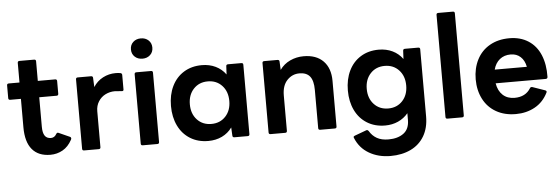

<svg xmlns="http://www.w3.org/2000/svg" viewBox="-57 -941 3959 1357"><g transform="rotate(-5 1922.5 -263.0)"><path d="M96 -200V-402H20Q7 -402 7 -415V-505Q7 -518 20 -518H96V-657Q96 -670 109 -670H213Q226 -670 226 -657V-518H349Q362 -518 362 -505V-415Q362 -402 349 -402H226V-192Q226 -150 240 -129Q254 -108 284 -108Q309 -108 323 -133Q330 -145 341 -139L419 -104Q426 -101 426 -93Q426 -89 423 -83Q397 -35 357 -12.5Q317 10 270 10Q185 10 140.5 -43Q96 -96 96 -200Z M509 0Q496 0 496 -13V-505Q496 -518 509 -518H603Q617 -518 617 -505L620 -440Q646 -481 688 -503Q730 -525 778 -525Q798 -525 813 -522Q824 -519 824 -508V-405Q824 -394 813 -394Q803 -394 788.5 -396Q774 -398 762 -398Q726 -398 695 -382.5Q664 -367 645 -337Q626 -307 626 -268V-13Q626 0 613 0Z M901 -682Q901 -714 922.5 -734Q944 -754 977 -754Q1010 -754 1031.5 -734Q1053 -714 1053 -682Q1053 -650 1031.5 -630Q1010 -610 977 -610Q944 -610 922.5 -630Q901 -650 901 -682ZM925 0Q912 0 912 -13V-505Q912 -518 925 -518H1029Q1042 -518 1042 -505V-13Q1042 0 1029 0Z M1148 -259Q1148 -338 1177.5 -399Q1207 -460 1262 -494Q1317 -528 1390 -528Q1444 -528 1487.5 -507Q1531 -486 1559 -447L1562 -505Q1562 -518 1576 -518H1670Q1683 -518 1683 -505V-13Q1683 0 1670 0H1576Q1562 0 1562 -13L1559 -71Q1531 -32 1487.5 -11Q1444 10 1390 10Q1317 10 1262 -24Q1207 -58 1177.5 -119Q1148 -180 1148 -259ZM1562 -259Q1562 -326 1523 -368Q1484 -410 1422 -410Q1360 -410 1321 -368Q1282 -326 1282 -259Q1282 -192 1321 -150Q1360 -108 1422 -108Q1484 -108 1523 -150Q1562 -192 1562 -259Z M1832 0Q1819 0 1819 -13V-505Q1819 -518 1832 -518H1926Q1940 -518 1940 -505L1943 -446Q1971 -486 2016 -507Q2061 -528 2112 -528Q2202 -528 2251.5 -477.5Q2301 -427 2301 -337V-13Q2301 0 2288 0H2184Q2171 0 2171 -13V-284Q2171 -349 2147 -379.5Q2123 -410 2072 -410Q2021 -410 1985 -372Q1949 -334 1949 -264V-13Q1949 0 1936 0Z M2417 79 2415 73Q2415 66 2424 63L2508 32Q2510 31 2513 31Q2520 31 2525 39Q2545 73 2577.5 91.5Q2610 110 2660 110Q2726 110 2767 79.5Q2808 49 2808 -16V-63Q2779 -28 2737 -9Q2695 10 2645 10Q2572 10 2517 -24Q2462 -58 2432.5 -119Q2403 -180 2403 -259Q2403 -338 2432.5 -399Q2462 -460 2517 -494Q2572 -528 2645 -528Q2699 -528 2742.5 -507Q2786 -486 2814 -447L2817 -505Q2817 -518 2831 -518H2925Q2938 -518 2938 -505V-29Q2938 52 2904 110Q2870 168 2808 198Q2746 228 2664 228Q2578 228 2512 189.5Q2446 151 2417 79ZM2817 -259Q2817 -326 2778 -368Q2739 -410 2677 -410Q2615 -410 2576 -368Q2537 -326 2537 -259Q2537 -192 2576 -150Q2615 -108 2677 -108Q2739 -108 2778 -150Q2817 -192 2817 -259Z M3087 0Q3074 0 3074 -13V-737Q3074 -750 3087 -750H3191Q3204 -750 3204 -737V-13Q3204 0 3191 0Z M3310 -259Q3310 -337 3341.5 -398.5Q3373 -460 3432.5 -494Q3492 -528 3572 -528Q3650 -528 3706.5 -491.5Q3763 -455 3791 -388Q3819 -321 3817 -232Q3816 -219 3803 -219H3448Q3457 -165 3489.5 -135Q3522 -105 3573 -105Q3651 -105 3687 -164Q3692 -173 3704 -170L3793 -139Q3806 -134 3800 -122Q3767 -56 3707 -23Q3647 10 3572 10Q3492 10 3432.5 -24Q3373 -58 3341.5 -119.5Q3310 -181 3310 -259ZM3450 -316H3678Q3669 -362 3641 -387.5Q3613 -413 3571 -413Q3525 -413 3493.5 -387.5Q3462 -362 3450 -316Z"/></g></svg>

Font: LINE Seed Sans TH
Style: Bold
Weight: 700
Designer: Dalton Maag Ltd | Thai characters by Cadson Demak Co.,Ltd.
Foundry: Dalton Maag Ltd
Version: Version 1.002